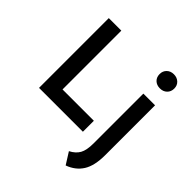

<svg xmlns="http://www.w3.org/2000/svg" viewBox="-248 -884 1300 1300"><g transform="rotate(45 402.0 -233.5)"><path d="M90 -668H210V-105H510V0H90ZM729 -472V5Q729 107 693.5 163Q658 219 589 244L536 160Q579 138 598 104Q617 70 617 5V-472ZM671 -711Q640 -711 620.5 -692Q601 -673 601 -644Q601 -613 620.5 -594.5Q640 -576 671 -576Q702 -576 721.5 -595Q741 -614 741 -644Q741 -674 721 -692.5Q701 -711 671 -711Z"/></g></svg>

Font: Madhuban Medium
Style: Regular
Weight: 500
Designer: jaikishan Patel
Foundry: MagicType
Version: Version 1.000